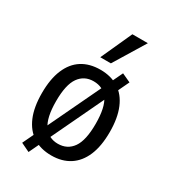

<svg xmlns="http://www.w3.org/2000/svg" viewBox="-192 -838 879 988"><g transform="rotate(30 247.5 -344.0)"><path d="M248 9Q184 9 139 -20Q94 -49 70 -105.5Q46 -162 46 -246Q46 -329 70 -386Q94 -443 139 -471.5Q184 -500 248 -500Q311 -500 356 -471.5Q401 -443 425 -386Q449 -329 449 -246Q449 -162 425 -105.5Q401 -49 356 -20Q311 9 248 9ZM247 -60Q303 -60 334 -104Q365 -148 365 -246Q365 -344 334.5 -387.5Q304 -431 247 -431Q192 -431 161 -387.5Q130 -344 130 -246Q130 -148 161 -104Q192 -60 247 -60ZM138 52 86 27 357 -542 409 -518ZM214 -555 298 -740H390L277 -555Z"/></g></svg>

Font: Nunito Sans 10pt Condensed Medium
Style: Regular
Weight: 500
Width: 3
Designer: Vernon Adams
Foundry: Vernon Adams
Version: Version 3.101;gftools[0.9.27]